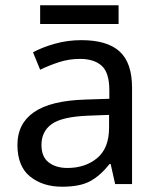

<svg xmlns="http://www.w3.org/2000/svg" viewBox="-20 -697 601 727"><path d="M288 -545Q386 -545 433 -502Q480 -459 480 -365V0H416L399 -76H395Q360 -32 321.5 -11Q283 10 215 10Q142 10 94 -28.5Q46 -67 46 -149Q46 -229 109 -272.5Q172 -316 303 -320L394 -323V-355Q394 -422 365 -448Q336 -474 283 -474Q241 -474 203 -461.5Q165 -449 132 -433L105 -499Q140 -518 188 -531.5Q236 -545 288 -545ZM314 -259Q214 -255 175.5 -227Q137 -199 137 -148Q137 -103 164.5 -82Q192 -61 235 -61Q303 -61 348 -98.5Q393 -136 393 -214V-262ZM429 -677V-606H132V-677Z"/></svg>

Font: Noto Sans Chorasmian
Style: Regular
Weight: 400
Designer: Federico Parra Barrios
Foundry: Google LLC
Version: Version 1.004; ttfautohint (v1.8.4.7-5d5b)